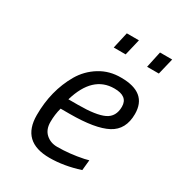

<svg xmlns="http://www.w3.org/2000/svg" viewBox="-172 -825 877 947"><g transform="rotate(30 266.0 -351.5)"><path d="M242.2 -287.1Q344.2 -287.1 389.2 -308.6Q434.1 -330.1 434.1 -387.2Q434.1 -447.3 356.9 -446.8Q233.9 -446.8 187 -287.1ZM255.9 -56.2Q326.7 -56.2 401.9 -71.8L426.8 -78.1L420.9 -19Q332 9.8 250 9.8Q90.8 9.8 90.8 -142.1Q90.8 -281.2 153.8 -390.1Q185.5 -444.3 239.3 -477.5Q293 -510.7 359.9 -509.8Q507.8 -509.8 507.8 -388.2Q507.8 -299.3 440.9 -263.7Q374 -228 228 -228H176.8Q166 -189 166 -146Q166 -103 191.9 -79.6Q217.8 -56.2 255.9 -56.2ZM442.9 -620.1 462.9 -712.9H532.2L509.8 -620.1ZM252.9 -620.1 273.9 -712.9H342.8L320.8 -620.1Z"/></g></svg>

Font: TitilliumWeb-Italic
Style: Italic
Weight: 400
Italic angle: -13°
Version: Version 1.001;PS 57.000;hotconv 1.0.70;makeotf.lib2.5.55311